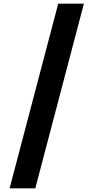

<svg xmlns="http://www.w3.org/2000/svg" viewBox="-20 -853 506 1039"><path d="M295 -833H434L171 166H32Z"/></svg>

Font: Noto Sans Gurmukhi SemiCondensed ExtraBold
Style: Regular
Weight: 800
Width: 4
Designer: Jelle Bosma - Monotype Design Team
Foundry: Monotype Imaging Inc.
Version: Version 2.004; ttfautohint (v1.8.4.7-5d5b)